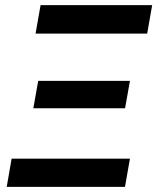

<svg xmlns="http://www.w3.org/2000/svg" viewBox="-20 -731 627 751"><path d="M25.4 -110.4H488.3L468.8 0H6.3ZM129.4 -414.6H488.3L469.2 -307.6H110.4ZM138.7 -710.9H575.2L555.7 -599.6H119.1Z"/></svg>

Font: Roboto Mono
Style: Bold Italic
Weight: 700
Designer: Google
Version: Version 2.000985; 2015; ttfautohint (v1.3)